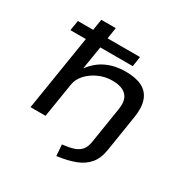

<svg xmlns="http://www.w3.org/2000/svg" viewBox="-198 -869 1180 1219"><g transform="rotate(30 392.0 -259.0)"><path d="M381 187 375 105Q425 100 458 89Q491 78 509.5 55.5Q528 33 534 -9L575 -267Q583 -316 571.5 -345.5Q560 -375 530 -390.5Q500 -406 451 -406Q397 -406 350 -384Q303 -362 272.5 -328.5Q242 -295 235 -255L194 0H84L172 -550H59L71 -624H183L196 -705H302L289 -623H527L516 -550H278L251 -383H253Q297 -442 358.5 -470Q420 -498 495 -498Q569 -498 615.5 -475Q662 -452 680.5 -402.5Q699 -353 687 -276L645 -11Q635 55 601.5 95Q568 135 512.5 156Q457 177 381 187Z"/></g></svg>

Font: Nunito Sans 7pt Expanded Medium
Style: Italic
Weight: 500
Width: 7
Italic angle: -9°
Designer: Vernon Adams
Foundry: Vernon Adams
Version: Version 3.101;gftools[0.9.27]